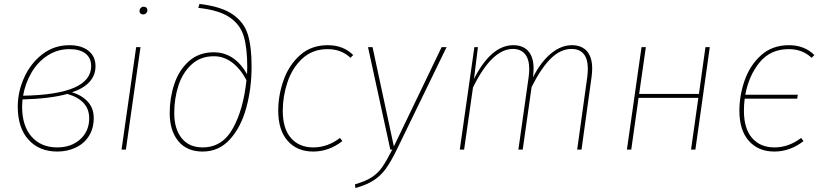

<svg xmlns="http://www.w3.org/2000/svg" viewBox="-20 -758 4168 973"><path d="M464 -423Q464 -331 345 -290Q394 -276 424.5 -243Q455 -210 455 -160Q455 -107 430.5 -68.5Q406 -30 363.5 -10Q321 10 270 10Q179 10 124.5 -50Q70 -110 70 -218Q70 -293 102.5 -365Q135 -437 194.5 -483Q254 -529 332 -529Q393 -529 428.5 -500.5Q464 -472 464 -423ZM97 -273Q442 -279 442 -423Q442 -464 413.5 -486.5Q385 -509 332 -509Q271 -509 221 -476.5Q171 -444 139.5 -390Q108 -336 97 -273ZM94 -254Q92 -226 92 -218Q92 -120 140 -65.5Q188 -11 270 -11Q341 -11 386.5 -52Q432 -93 432 -159Q432 -250 321 -282Q237 -258 94 -254Z M618 0H596L670 -519H692ZM687 -702Q687 -711 693 -717.5Q699 -724 708 -724Q717 -724 722 -719Q727 -714 727 -706Q727 -698 721 -691.5Q715 -685 705 -685Q697 -685 692 -689.5Q687 -694 687 -702Z M840 -185Q840 -262 863.5 -332.5Q887 -403 937.5 -448Q988 -493 1063 -493Q1169 -493 1232 -382L1233 -419Q1233 -514 1215.5 -573.5Q1198 -633 1144 -670Q1090 -707 985 -718L991 -738Q1102 -725 1159.5 -685Q1217 -645 1236 -583Q1255 -521 1255 -421Q1255 -310 1228 -211.5Q1201 -113 1145 -51.5Q1089 10 1007 10Q927 10 883.5 -43Q840 -96 840 -185ZM1229 -352Q1198 -410 1156 -441.5Q1114 -473 1064 -473Q996 -473 950.5 -431Q905 -389 884 -323.5Q863 -258 863 -185Q863 -105 900.5 -58Q938 -11 1007 -11Q1107 -11 1160.5 -108Q1214 -205 1229 -352Z M1770 -479 1756 -465Q1710 -509 1640 -509Q1564 -509 1512.5 -461.5Q1461 -414 1437 -342Q1413 -270 1413 -197Q1413 -106 1454.5 -58.5Q1496 -11 1568 -11Q1640 -11 1703 -59L1715 -43Q1647 10 1567 10Q1486 10 1438 -44Q1390 -98 1390 -197Q1390 -275 1417 -351.5Q1444 -428 1500.5 -478.5Q1557 -529 1641 -529Q1720 -529 1770 -479Z M1990 2Q1960 63 1934.5 98Q1909 133 1873.5 156Q1838 179 1781 195L1779 176Q1832 161 1863.5 140.5Q1895 120 1916.5 89.5Q1938 59 1968 0H1958L1845 -519H1868L1976 -16L2218 -519H2243Z M2981 -411Q2981 -392 2978 -369L2927 0H2905L2956 -367Q2959 -390 2959 -409Q2959 -459 2938 -484.5Q2917 -510 2876 -510Q2821 -510 2771.5 -461.5Q2722 -413 2674 -317L2629 0H2607L2659 -367Q2662 -390 2662 -408Q2662 -458 2640.5 -484Q2619 -510 2579 -510Q2473 -510 2377 -315L2332 0H2310L2384 -519H2402L2382 -358Q2425 -443 2475 -486Q2525 -529 2581 -529Q2631 -529 2657.5 -498.5Q2684 -468 2684 -411Q2684 -392 2681 -369L2680 -365Q2722 -446 2773 -487.5Q2824 -529 2878 -529Q2928 -529 2954.5 -498.5Q2981 -468 2981 -411Z M3519 -262H3216L3179 0H3157L3231 -519H3253L3219 -282H3522L3555 -519H3577L3504 0H3482Z M3757 -278H4023L4020 -258H3754Q3750 -230 3750 -197Q3750 -106 3791.5 -58.5Q3833 -11 3905 -11Q3977 -11 4040 -59L4052 -43Q3984 10 3904 10Q3823 10 3775 -44Q3727 -98 3727 -197Q3727 -275 3754 -351.5Q3781 -428 3837.5 -478.5Q3894 -529 3978 -529Q4057 -529 4107 -479L4093 -465Q4047 -509 3977 -509Q3885 -509 3830 -442.5Q3775 -376 3757 -278Z"/></svg>

Font: FiraGO Thin
Style: Italic
Weight: 100
Italic angle: -8°
Designer: bBox Type GmbH
Foundry: bBox Type GmbH
Version: Version 1.001